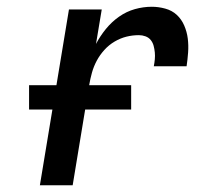

<svg xmlns="http://www.w3.org/2000/svg" viewBox="-20 -548 640 568"><path d="M98 0 184 -520H281L264 -418Q276 -441 293 -462Q310 -483 332 -498.5Q354 -514 379 -521Q404 -528 429 -528Q449 -528 469 -522.5Q489 -517 503 -504Q517 -491 525 -472.5Q533 -454 535.5 -434Q538 -414 536.5 -393Q535 -372 532 -352H435Q437 -362 438 -372.5Q439 -383 438 -393Q437 -403 434.5 -412.5Q432 -422 426 -429.5Q420 -437 410.5 -440.5Q401 -444 391 -444Q372 -444 354 -439.5Q336 -435 319 -425Q302 -415 288.5 -400Q275 -385 266 -368Q257 -351 252 -333Q247 -315 244 -297L195 0ZM368 -224H66V-296H368Z"/></svg>

Font: Iosevka Medium Extended
Style: Italic
Weight: 500
Width: 7
Italic angle: -9°
Monospace: yes
Designer: Belleve Invis
Foundry: Belleve Invis
Version: Version 32.5.0; ttfautohint (v1.8.4)